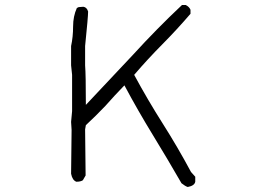

<svg xmlns="http://www.w3.org/2000/svg" viewBox="-20 -740 1040 767"><path d="M730 7Q720 4 705 -8Q648 -107 589.5 -202.5Q531 -298 477 -399Q438 -359 401 -317Q363 -277 323 -240L320 -223L322 -39L311 -20Q302 -14 285 -14Q269 -20 264 -46L266 -221L264 -253L268 -296V-441L264 -479V-556Q272 -593 272 -634Q272 -675 287 -708Q292 -711 294 -711.5Q296 -712 313 -713Q327 -711 332 -694Q332 -673 320 -556V-479Q323 -441 323 -321L513 -523Q606 -625 707 -720H722Q736 -713 741 -701V-685Q687 -622 628.5 -563Q570 -504 516 -441Q570 -341 630 -246.5Q690 -152 743 -53L760 -34V-14Q757 2 730 7Z"/></svg>

Font: Yozai
Style: Regular
Weight: 400
Designer: LXGW / Y.OzVox
Foundry: LXGW / Y.OzVox
Version: Version 0.861;October 22, 2024